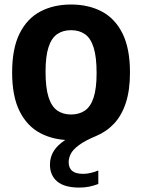

<svg xmlns="http://www.w3.org/2000/svg" viewBox="-20 -623 639 864"><path d="M336.8 221.1Q270.1 221.1 237.5 193.6Q204.8 166.1 204.8 118.1Q204.8 89.8 217 65.3Q229.2 40.9 256.8 19Q284.3 -2.8 330.4 -23.2L331.2 7.7H299.7Q221.5 7.7 161.7 -23.7Q101.9 -55.2 68.2 -122.4Q34.6 -189.7 34.6 -297Q34.6 -404.8 68.2 -472.3Q101.9 -539.8 161.7 -571.3Q221.5 -602.7 299.7 -602.7Q378.1 -602.7 437.9 -571.3Q497.7 -539.8 531.3 -472.3Q564.9 -404.8 564.9 -297Q564.9 -217.5 546.4 -160.7Q527.9 -103.9 493.7 -67.2Q459.5 -30.5 412.5 -11Q361.2 10.4 334.5 30.6Q307.8 50.7 298.4 69.5Q289 88.4 289 106.3Q289 132.6 304.6 145.9Q320.3 159.3 354.8 159.3Q369.7 159.3 386.3 155.6Q402.9 152 422.4 144.2V204.9Q403.2 212.3 382.5 216.7Q361.8 221.1 336.8 221.1ZM299.7 -107.8Q336.4 -107.8 362.2 -125.5Q387.9 -143.1 401.3 -184.1Q414.7 -225 414.7 -294.6Q414.7 -367.1 401.3 -409.3Q387.9 -451.5 362.2 -469.3Q336.4 -487.2 299.7 -487.2Q263.2 -487.2 237.5 -469.5Q211.8 -451.9 198.4 -410.9Q185 -370 185 -300.4Q185 -227.9 198.4 -185.9Q211.8 -143.9 237.5 -125.8Q263.2 -107.8 299.7 -107.8Z"/></svg>

Font: Encode Sans SC Condensed Thin
Style: Regular
Weight: 100
Width: 3
Designer: Multiple Designers
Foundry: Impallari Type
Version: Version 3.002